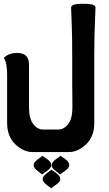

<svg xmlns="http://www.w3.org/2000/svg" viewBox="-38 -682 572 1011"><path d="M185.5 138.2 210.9 156.2Q231.9 170.9 231.9 188Q231.9 202.1 210.4 217.3L183.6 236.3L160.2 218.3Q139.2 202.1 139.2 188Q139.2 173.3 160.2 157.7ZM280.3 138.2 306.2 156.2Q326.7 170.9 326.7 188Q326.7 202.1 305.2 217.3L278.3 236.3L255.4 218.3Q233.9 202.1 233.9 188Q233.9 173.3 254.9 157.7ZM232.9 211.4 258.3 229.5Q279.3 244.1 279.3 260.7Q279.3 274.9 257.8 290L231 309.1L208 291.5Q186.5 275.4 186.5 260.7Q186.5 246.6 207.5 231ZM342.3 -244.6V-386.7Q342.3 -498 339.4 -559.6Q336.4 -621.1 336.4 -641.6Q336.4 -651.4 349.6 -656.7Q362.8 -662.1 398.4 -662.1Q439 -662.1 451.9 -656.7Q464.8 -651.4 464.8 -641.6Q464.8 -621.1 461.7 -559.6Q458.5 -498 458.5 -386.7V-35.2Q458.5 37.1 415.3 77.9Q372.1 118.7 324.7 118.7H133.3Q85.9 118.7 42.7 77.9Q-0.5 37.1 -0.5 -35.2V-292.5Q-0.5 -317.4 -4.4 -339.4Q-8.3 -361.3 -18.1 -377.4Q8.8 -403.3 51.8 -403.3Q114.7 -403.3 114.7 -341.8V-117.2Q114.7 -58.1 136.7 -29.1Q158.7 0 189.5 0H268.6Q299.3 0 321.3 -29.1Q343.3 -58.1 343.3 -117.2Z"/></svg>

Font: ALMAS
Style: Bold
Weight: 700
Designer: ALMAS Font/ by Husham Jawad Kadhim, derived from the Bainsely font by/ Paul James MIller
Foundry: High-Logic / Made with FontCreator
Version: Version 1.411;September 19, 2021;FontCreator 14.0.0.2814 32-